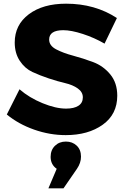

<svg xmlns="http://www.w3.org/2000/svg" viewBox="-20 -728 684 1043"><path d="M17 -106 86 -243Q139 -197 211 -167.5Q283 -138 339 -138Q382 -138 406 -153.5Q430 -169 430 -199Q430 -228 402.5 -247.5Q375 -267 334 -276.5Q293 -286 245 -302Q197 -318 156 -337Q115 -356 87.5 -397.5Q60 -439 60 -497Q60 -593 136.5 -650.5Q213 -708 339 -708Q496 -708 615 -630L548 -491Q493 -523 430 -543.5Q367 -564 324 -564Q247 -564 247 -513Q247 -480 285 -460Q323 -440 377.5 -425.5Q432 -411 486.5 -390.5Q541 -370 579 -324Q617 -278 617 -208Q617 -107 538 -50.5Q459 6 337 6Q250 6 165 -24Q80 -54 17 -106ZM243 295 288 189Q255 166 255 124Q255 87 278.5 64Q302 41 338 41Q373 41 396.5 63Q420 85 420 123Q420 157 398 189L325 295Z"/></svg>

Font: Trueno
Style: Bd
Weight: 700
Designer: Julieta Ulanovsky
Foundry: Julieta Ulanovsky
Version: Version 3.001b